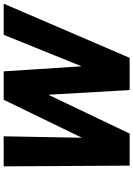

<svg xmlns="http://www.w3.org/2000/svg" viewBox="143 -884 740 1067"><g transform="rotate(-90 513.5 -350.0)"><path d="M127 0 123 -700H290L282 -265L493 -700H651L679 -267L854 -700H1027L726 0H547L521 -452L305 0Z"/></g></svg>

Font: Red Hat Text VF
Style: Italic
Weight: 400
Italic angle: -12°
Designer: Pentagram, MCKL
Foundry: Pentagram, MCKL
Version: Version 1.023